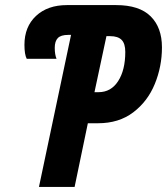

<svg xmlns="http://www.w3.org/2000/svg" viewBox="-20 -734 656 754"><path d="M259 -597H248Q219 -597 207 -584.5Q195 -572 195 -546Q195 -520 202 -503H85Q76 -520 76 -558Q76 -629 121.5 -671.5Q167 -714 243 -714H436Q527 -714 571.5 -670Q616 -626 616 -548Q616 -473 588 -404.5Q560 -336 503.5 -293Q447 -250 365 -250H325L273 0H133ZM367 -372Q416 -372 444 -415.5Q472 -459 472 -530Q472 -563 457.5 -577.5Q443 -592 413 -592H398L351 -372Z"/></svg>

Font: Noto Sans Display Ex Bold Cond
Style: Italic
Weight: 800
Width: 3
Italic angle: -12°
Designer: Monotype Design team
Foundry: Monotype Imaging Inc.
Version: Version 1.000